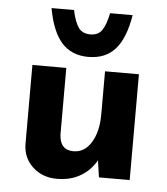

<svg xmlns="http://www.w3.org/2000/svg" viewBox="-51 -723 686 790"><g transform="rotate(5 292.0 -328.0)"><path d="M512 -437V0H385L375 -70Q352 -28 310.5 -3.5Q269 21 213 21Q153 21 113 -16Q73 -53 72 -110V-437H212V-162Q215 -98 271 -98Q317 -98 344.5 -143Q372 -188 372 -259V-437ZM130 -677H223Q233 -629 249 -606Q265 -583 298 -583Q331 -583 346.5 -606Q362 -629 372 -677H465Q449 -580 408.5 -535Q368 -490 298 -490Q228 -490 187.5 -536Q147 -582 130 -677Z"/></g></svg>

Font: Josefin Sans
Style: Bold
Weight: 700
Designer: Santiago Orozco
Foundry: Typemade
Version: Version 2.000